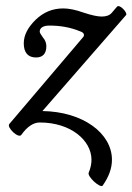

<svg xmlns="http://www.w3.org/2000/svg" viewBox="-20 -439 440 638"><path d="M321 178C342 148 352 120 352 92C352 4 256 -68 121 -70L399 -389C405 -396 378 -426 369 -417L351 -396C344 -388 333 -384 318 -384C305 -384 285 -388 258 -397C230 -407 208 -411 190 -411C154 -411 124 -398 98 -373C72 -347 59 -322 59 -295C59 -264 73 -248 100 -248C122 -248 134 -261 134 -285C134 -295 131 -305 123 -314C116 -324 112 -330 112 -334C112 -346 123 -354 144 -354C178 -354 212 -349 246 -335C255 -332 259 -328 259 -323C259 -320 258 -317 254 -313L11 -27C1 -16 42 23 51 9C70 -18 91 -32 112 -32C216 -32 284 28 284 92C284 105 281 120 275 134C268 147 313 187 321 178Z"/></svg>

Font: Junicode Two Beta SemiCondensed Medium
Style: Italic
Weight: 500
Width: 4
Italic angle: -10°
Version: Version 1.063